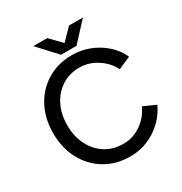

<svg xmlns="http://www.w3.org/2000/svg" viewBox="-202 -1027 1125 1187"><g transform="rotate(-30 361.0 -433.5)"><path d="M387 12Q286 12 208.5 -34.5Q131 -81 87 -162.5Q43 -244 43 -350Q43 -456 86.5 -537.5Q130 -619 207.5 -665.5Q285 -712 385 -712Q450 -712 509.5 -688.5Q569 -665 615 -623.5Q661 -582 686 -527L598 -488Q568 -547 510 -584.5Q452 -622 385 -622Q314 -622 259.5 -587Q205 -552 174 -491Q143 -430 143 -350Q143 -270 174.5 -208Q206 -146 261 -111.5Q316 -77 388 -77Q457 -77 514.5 -117Q572 -157 601 -221L689 -182Q663 -125 617 -81Q571 -37 512 -12.5Q453 12 387 12ZM328 -747 206 -879H305L383 -799L461 -879H560L438 -747Z"/></g></svg>

Font: Figtree Medium
Style: Regular
Weight: 500
Designer: Erik Kennedy
Foundry: Erik Kennedy
Version: Version 2.001; ttfautohint (v1.8.4.7-5d5b);gftools[0.9.27]